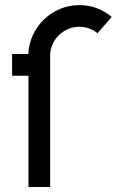

<svg xmlns="http://www.w3.org/2000/svg" viewBox="-20 -735 460 757"><path d="M364.3 -604Q333 -629.4 292.5 -629.4Q269.5 -629.4 249.3 -620.8Q229 -612.3 213.6 -597.7Q198.2 -583 188.7 -563.5Q179.2 -543.9 177.7 -522V2.4H92.3V-436.5H27.8V-522H91.8Q93.3 -562 109.9 -597.2Q126.5 -632.3 153.6 -658.4Q180.7 -684.6 216.6 -699.7Q252.4 -714.8 292.5 -714.8Q365.2 -714.8 420.4 -668Z"/></svg>

Font: Proletarsk
Style: Regular
Weight: 400
Designer: Peter Wiegel, original typeface by Carl Albert Fahrenwaldt 1901
Foundry: Peter Wiegel
Version: Version 1.000 2010 initial release